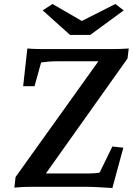

<svg xmlns="http://www.w3.org/2000/svg" viewBox="-20 -936 665 962"><path d="M543 6 598 -196 543 -202 479 -71C461 -68 448 -67 428 -67H210L619 -643L625 -693C597 -691 566 -690 537 -690H220C190 -690 152 -690 117 -693L96 -504H153L186 -623C209 -626 231 -629 270 -629H473L58 -49L52 4C80 1 107 0 137 0H414C452 0 509 4 543 6ZM194 -884 331 -761H432L600 -884L558 -916L390 -831L243 -916Z"/></svg>

Font: TPK Tissa Web SemiBold
Style: Italic
Weight: 600
Italic angle: -7°
Designer: Jacques Le Bailly, Suppakit Chalermlarp | Katatrad Co.,Ltd.
Foundry: Jacques Le Bailly, Cadson Demak Co.,Ltd.
Version: Version 5.000;Glyphs 3.1.2 (3151)